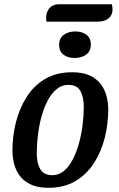

<svg xmlns="http://www.w3.org/2000/svg" viewBox="-20 -874 568 914"><path d="M210.7 20Q159.2 20 125.5 3.8Q91.8 -12.3 72.9 -38.8Q54 -65.2 46.6 -96.6Q39.2 -128 39.2 -157.7Q39.2 -226 55.8 -292.1Q72.5 -358.2 106.7 -412.2Q140.8 -466.2 194.6 -498.1Q248.3 -530 323.3 -530Q375.8 -530 409 -513.8Q442.2 -497.7 461.3 -471.3Q480.5 -445 487.9 -413.8Q495.3 -382.5 495.3 -353Q495.3 -284.7 478.7 -218.2Q462 -151.7 427.4 -97.8Q392.8 -44 339.2 -12Q285.5 20 210.7 20ZM229.7 -40Q260 -40 284.2 -60.2Q308.3 -80.3 326.2 -114.5Q344 -148.7 355.8 -191.2Q367.5 -233.7 373.2 -278.9Q378.8 -324.2 378.8 -366.3Q378.8 -411.5 362.9 -440.8Q347 -470 305 -470Q274.5 -470 249.9 -449.9Q225.3 -429.8 207.4 -396.2Q189.5 -362.5 177.8 -320Q166.2 -277.5 160.6 -231.8Q155 -186.2 155 -143.7Q155 -98.7 171.3 -69.3Q187.7 -40 229.7 -40ZM334.8 -598Q303.2 -598 282.3 -613.6Q261.5 -629.2 261.5 -660Q261.5 -692.7 283.9 -708.5Q306.3 -724.3 338 -724.3Q370.5 -724.3 391.5 -708.6Q412.5 -692.8 412.5 -662Q412.5 -629.3 389.8 -613.7Q367.2 -598 334.8 -598ZM201.2 -771Q200.8 -775.5 200.2 -779.8Q199.7 -784.2 199.7 -788.7Q199.7 -818.2 216.2 -836Q232.8 -853.8 261.5 -853.8H512.5Q513.7 -848.3 514.7 -842.2Q515.7 -836 515.7 -829Q515.7 -802 496.7 -786.5Q477.7 -771 445.2 -771Z"/></svg>

Font: Sansita Swashed Light
Style: Regular
Weight: 300
Designer: Pablo Cosgaya
Foundry: Omnibus-Type
Version: Version 1.003